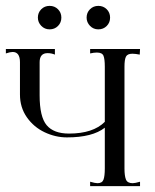

<svg xmlns="http://www.w3.org/2000/svg" viewBox="-40 -634 527 654"><path d="M412 -10Q420 -10 437 -15V0H267V-15Q284 -10 292 -10Q308 -10 312.5 -22Q317 -34 317 -60V-199Q275 -166 188 -166Q149 -166 112 -183.5Q75 -201 51.5 -234.5Q28 -268 28 -312V-422Q28 -457 3 -457Q-5 -457 -20 -452V-467H147V-448Q135 -453 122 -453Q95 -453 95 -422V-309Q95 -236 119 -207.5Q143 -179 195 -179Q277 -179 317 -219V-407Q317 -433 312.5 -444Q308 -455 290 -455Q280 -455 267 -452V-467H437L436 -448Q421 -451 411 -451Q394 -451 389 -441Q384 -431 384 -407V-60Q384 -35 389 -22.5Q394 -10 412 -10ZM89 -574Q89 -591 100.5 -602.5Q112 -614 129 -614Q146 -614 157.5 -602.5Q169 -591 169 -574Q169 -557 157.5 -545.5Q146 -534 129 -534Q112 -534 100.5 -546Q89 -558 89 -574ZM255 -574Q255 -591 266.5 -602.5Q278 -614 295 -614Q312 -614 323.5 -602.5Q335 -591 335 -574Q335 -557 323.5 -545.5Q312 -534 295 -534Q278 -534 266.5 -546Q255 -558 255 -574Z"/></svg>

Font: Viaoda Libre
Style: Regular
Weight: 400
Designer: Gydient
Version: Version 2.000